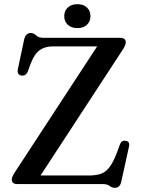

<svg xmlns="http://www.w3.org/2000/svg" viewBox="-20 -881 678 919"><path d="M569 -645.5 174 -41H404.5Q439.5 -41 463 -49.2Q486.5 -57.5 504.2 -81Q522 -104.5 539.5 -150L555 -192Q562.5 -211 582.5 -207Q602.5 -203 597.5 -180L560.5 -11.5Q554 18 530 18Q516 18 505 9Q494 0 470 0H63.5Q36.5 0 36.5 -21Q36.5 -34 48.5 -52.5L445 -659H233Q195.5 -659 170.2 -641.2Q145 -623.5 127 -576.5L112.5 -537.5Q102.5 -516 82.5 -519.5Q60 -523.5 65.5 -550L95.5 -691.5Q102.5 -723 127 -723Q141.5 -723 153.2 -711.5Q165 -700 187.5 -700H555Q582 -700 582 -678.5Q582 -666 569 -645.5ZM350.5 -746.5Q321.5 -746.5 304.5 -762.2Q287.5 -778 287.5 -804Q287.5 -829 304.5 -845Q321.5 -861 350.5 -861Q379.5 -861 396.2 -845Q413 -829 413 -804Q413 -778.5 396.2 -762.5Q379.5 -746.5 350.5 -746.5Z"/></svg>

Font: Fraunces 9pt S000
Style: Regular
Weight: 400
Version: Version 1.000; ttfautohint (v1.8.3)